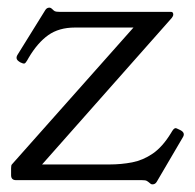

<svg xmlns="http://www.w3.org/2000/svg" viewBox="-20 -471 509 502"><path d="M453 -130Q465 -123 458 -112L390 4Q386 11 379 11Q376 11 374.5 10Q373 9 367 4Q363 1 359.5 0.5Q356 0 351 0H22Q9 0 9 -13V-31Q9 -39 11 -41L329 -399H176Q134 -399 106 -379Q78 -359 55 -320L51 -313Q47 -306 44 -305Q41 -304 33 -308L30 -310Q19 -317 26 -328L98 -444Q102 -451 109 -451Q111 -451 113 -450Q115 -449 120 -444Q123 -441 127.5 -440.5Q132 -440 136 -440H427Q433 -440 433 -433Q433 -429 429 -424L90 -41H266Q297 -41 325.5 -46.5Q354 -52 379.5 -69.5Q405 -87 427 -123L430 -128Q436 -138 441.5 -135.5Q447 -133 449 -132Z"/></svg>

Font: Young Serif Light
Style: Regular
Weight: 300
Designer: Bastien Sozeau
Foundry: NBR — Bastien Sozeau
Version: Version 5.001